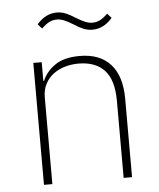

<svg xmlns="http://www.w3.org/2000/svg" viewBox="-51 -753 662 797"><g transform="rotate(-5 279.5 -354.0)"><path d="M100 0V-508H135V-430H138Q153 -467 190.5 -493.5Q228 -520 294 -520Q378 -520 422.5 -470.5Q467 -421 467 -326V0H432V-320Q432 -408 394.5 -448.5Q357 -489 286 -489Q257 -489 229.5 -481Q202 -473 181 -457Q160 -441 147.5 -417Q135 -393 135 -361V0ZM357 -624Q338 -624 320.5 -631Q303 -638 280 -653Q257 -667 242 -673Q227 -679 213 -679Q195 -679 180 -671Q165 -663 149 -647L132 -666Q168 -708 215 -708Q234 -708 251.5 -701Q269 -694 292 -679Q315 -665 330 -659Q345 -653 359 -653Q377 -653 392 -661Q407 -669 423 -685L440 -666Q404 -624 357 -624Z"/></g></svg>

Font: IBM Plex Sans Devanagari ExtraLight
Style: Regular
Weight: 200
Designer: Mike Abbink, Paul van der Laan, Pieter van Rosmalen, Erin McLaughlin
Foundry: Bold Monday
Version: Version 1.1